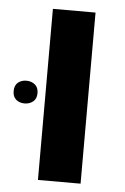

<svg xmlns="http://www.w3.org/2000/svg" viewBox="-79 -637 437 673"><g transform="rotate(5 139.0 -301.0)"><path d="M80 0V-602H230V0ZM-32 -303Q-32 -323 -20 -333Q-8 -343 10 -343Q27 -343 39.5 -333Q52 -323 52 -303Q52 -283 39.5 -273Q27 -263 10 -263Q-8 -263 -20 -273Q-32 -283 -32 -303Z"/></g></svg>

Font: Noto Sans
Style: Bold
Weight: 700
Designer: Monotype Design Team
Foundry: Monotype Imaging Inc.
Version: Version 2.000;GOOG;noto-source:20170915:90ef993387c0; ttfaut